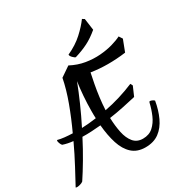

<svg xmlns="http://www.w3.org/2000/svg" viewBox="-216 -1052 1187 1244"><g transform="rotate(-30 378.0 -430.0)"><path d="M4 34Q-9 34 -8 31Q19 -19 56 -88Q93 -157 130 -236Q110 -238 90.5 -242Q71 -246 54 -252Q47 -260 43 -271.5Q39 -283 39 -288Q39 -295 42 -295Q64 -289 92 -286Q120 -283 151 -282Q192 -370 225 -459.5Q258 -549 273 -627L346 -677Q399 -649 454 -640Q509 -631 560 -635Q611 -639 653 -651Q695 -663 722 -677L739 -651L706 -565Q569 -547 448 -566Q441 -533 432.5 -488.5Q424 -444 418 -396.5Q412 -349 410 -305Q468 -316 525 -333.5Q582 -351 634 -373L643 -356L613 -287Q570 -277 518 -266Q466 -255 410 -247Q412 -187 422.5 -136.5Q433 -86 458.5 -55Q484 -24 529 -24Q575 -24 605 -51Q635 -78 653 -119.5Q671 -161 681 -205Q683 -213 688 -213Q693 -213 701.5 -210Q710 -207 719 -199Q708 -134 683.5 -81Q659 -28 618 2.5Q577 33 515 33Q454 33 416 -1.5Q378 -36 358.5 -97Q339 -158 332 -237Q297 -234 262.5 -232Q228 -230 194 -231Q157 -159 118.5 -94Q80 -29 48 19Q40 26 25.5 30Q11 34 4 34ZM220 -282Q246 -283 273.5 -285.5Q301 -288 329 -292Q328 -306 328 -320Q328 -334 328 -349Q328 -399 332.5 -458.5Q337 -518 344 -561Q319 -496 287.5 -424.5Q256 -353 220 -282ZM415 -699Q408 -700 395 -713Q382 -726 382 -737Q450 -768 497 -811Q544 -854 573 -894L589 -884L601 -797Q556 -759 513.5 -737.5Q471 -716 415 -699Z"/></g></svg>

Font: Julee
Style: Regular
Weight: 400
Designer: Julian Tunni
Foundry: Julian Tunni
Version: Version 1.002; ttfautohint (v1.8.4.7-5d5b);gftools[0.9.23]